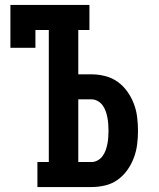

<svg xmlns="http://www.w3.org/2000/svg" viewBox="-20 -755 640 775"><path d="M131 0V-101H177V-634H123V-562H22V-735H341V-634H296V-455H349Q377 -455 404.5 -448Q432 -441 454.5 -425Q477 -409 493.5 -386Q510 -363 520 -337Q530 -311 533.5 -283Q537 -255 537 -227Q537 -199 533.5 -171.5Q530 -144 520 -117.5Q510 -91 493.5 -68Q477 -45 454.5 -29Q432 -13 404.5 -6.5Q377 0 349 0ZM296 -101H349Q362 -101 374 -107.5Q386 -114 394 -125Q402 -136 406.5 -148.5Q411 -161 413.5 -174Q416 -187 417 -200.5Q418 -214 418 -227Q418 -241 417 -254Q416 -267 413.5 -280.5Q411 -294 406.5 -306.5Q402 -319 394 -330Q386 -341 374 -347.5Q362 -354 349 -354H296Z"/></svg>

Font: Iosevka Slab Extended
Style: Bold
Weight: 700
Width: 7
Monospace: yes
Designer: Belleve Invis
Foundry: Belleve Invis
Version: Version 11.1.0; ttfautohint (v1.8.3)